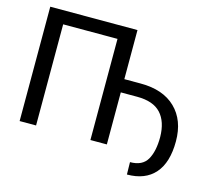

<svg xmlns="http://www.w3.org/2000/svg" viewBox="-117 -862 1313 1154"><g transform="rotate(15 540.0 -284.5)"><path d="M600.9 -711.6V0H498.6V-629.3H160.5V0H58.2V-711.6ZM600.9 -323.9V-406.2H703.1Q842.7 -406.2 919.9 -331.1Q997.2 -256 997.2 -125Q997.2 7.1 937.1 75.3Q877.1 143.5 764.2 143.5L762.8 66.8Q839.5 66.8 869.3 15.1Q899.1 -36.6 899.1 -125Q898.1 -220.9 850.7 -272.4Q803.3 -323.9 703.1 -323.9Z"/></g></svg>

Font: Interface
Style: Regular
Weight: 400
Designer: Rasmus Andersson
Foundry: rsms
Version: Version 1.8